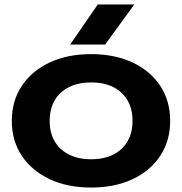

<svg xmlns="http://www.w3.org/2000/svg" viewBox="-20 -827 818 862"><path d="M389 15Q283 15 203 -22.5Q123 -60 78 -127.5Q33 -195 33 -284Q33 -374 78 -441.5Q123 -509 203 -546.5Q283 -584 389 -584Q495 -584 575 -546.5Q655 -509 699.5 -441.5Q744 -374 744 -284Q744 -195 699.5 -127.5Q655 -60 575 -22.5Q495 15 389 15ZM389 -112Q447 -112 488.5 -133Q530 -154 552.5 -192.5Q575 -231 575 -284Q575 -338 552.5 -376.5Q530 -415 488.5 -436Q447 -457 389 -457Q332 -457 290 -436Q248 -415 225.5 -376.5Q203 -338 203 -284Q203 -231 225.5 -192.5Q248 -154 290 -133Q332 -112 389 -112ZM419 -807H583L452 -627H295Z"/></svg>

Font: Unbounded Medium
Style: Regular
Weight: 500
Designer: Luke Prowse, Jean-Baptiste Morizot, Fátima Lázaro, Florian Runge
Foundry: NaN
Version: Version 1.700